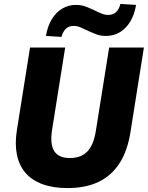

<svg xmlns="http://www.w3.org/2000/svg" viewBox="-20 -947 753 978"><path d="M324 11Q250 11 196 -9Q142 -29 109.5 -67Q77 -105 66 -160Q55 -215 66 -284L133 -705H312L245 -284Q234 -212 256.5 -177Q279 -142 336 -142Q393 -142 425 -175.5Q457 -209 468 -279L536 -705H713L645 -277Q630 -179 588.5 -115Q547 -51 481 -20Q415 11 324 11ZM293 -759 214 -764Q222 -813 243.5 -848.5Q265 -884 296.5 -903Q328 -922 367 -922Q395 -922 419 -912.5Q443 -903 464 -893Q482 -884 498.5 -877.5Q515 -871 531 -871Q556 -871 571.5 -885.5Q587 -900 593 -927L673 -922Q661 -849 620 -806.5Q579 -764 519 -764Q491 -764 467 -773.5Q443 -783 422 -793Q404 -802 388 -808.5Q372 -815 356 -815Q331 -815 316 -801Q301 -787 293 -759Z"/></svg>

Font: Nunito Sans 10pt SemiCondensed Black
Style: Italic
Weight: 900
Width: 4
Italic angle: -9°
Designer: Vernon Adams
Foundry: Vernon Adams
Version: Version 3.101;gftools[0.9.27]